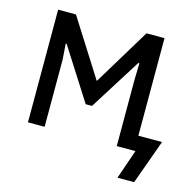

<svg xmlns="http://www.w3.org/2000/svg" viewBox="-95 -597 831 823"><g transform="rotate(15 320.5 -185.0)"><path d="M458 -297 460 -368H455L311 -139H283L137 -368H133L138 -298V0H64V-500H143L302 -249H304L456 -500H536V-67H641L570 130H496L541 0H458Z"/></g></svg>

Font: PT Mono
Style: Regular
Weight: 400
Monospace: yes
Designer: A.Korolkova, I.Chaeva
Foundry: ParaType Ltd
Version: Version 1.001W OFL